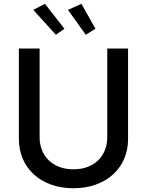

<svg xmlns="http://www.w3.org/2000/svg" viewBox="-20 -984 778 1016"><path d="M79.9 -248.9V-727.3H189.6V-257.8Q189.6 -220.9 202.1 -189.6Q214.5 -158.4 237.7 -135.8Q261 -113.3 294 -100.7Q327.1 -88.1 368.6 -88.1Q410.2 -88.1 443.4 -100.7Q476.6 -113.3 499.6 -135.8Q522.7 -158.4 535.2 -189.6Q547.6 -220.9 547.6 -257.8V-727.3H657.7V-248.9Q657.7 -191.8 637.1 -143.8Q616.5 -95.9 578.7 -61.3Q540.8 -26.6 487.4 -7.3Q433.9 12.1 368.6 12.1Q303.3 12.1 250 -7.3Q196.7 -26.6 158.9 -61.3Q121.1 -95.9 100.5 -143.8Q79.9 -191.8 79.9 -248.9ZM339.5 -931.8 410.9 -963.8 485.1 -831.7 433.9 -800.1ZM218 -963.8 321 -831.7 275.6 -800.1 155.9 -931.8Z"/></svg>

Font: Cannonade Med
Style: Regular
Weight: 500
Designer: Rasmus Andersson
Foundry: rsms
Version: Version 3.012;git-f93a4a705